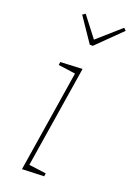

<svg xmlns="http://www.w3.org/2000/svg" viewBox="-148 -823 606 881"><g transform="rotate(20 155.0 -383.0)"><path d="M80 2 160 -502 168 -492 75 -505 77 -520 184 -525 104 -22 99 -29 189 -17 187 -2ZM299 -768 310 -757 192 -641H177L97 -759L111 -768L191 -664H181Z"/></g></svg>

Font: Bitter Thin
Style: Italic
Weight: 100
Italic angle: -9°
Designer: Sol Matas, and Bitter project Authors
Foundry: Sol Matas
Version: Version 2.002